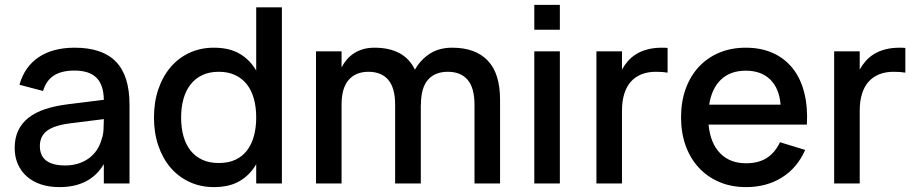

<svg xmlns="http://www.w3.org/2000/svg" viewBox="-20 -750 3746 785"><path d="M285.5 -555Q398.5 -555 454 -497.8Q509.5 -440.5 509.5 -322.5V0H404.5V-79Q349 15 223 15Q181 15 147.2 3.8Q113.5 -7.5 89.8 -28.5Q66 -49.5 53 -79Q40 -108.5 40 -145Q40 -185.5 54.5 -216.2Q69 -247 96.8 -268.8Q124.5 -290.5 164.8 -303.8Q205 -317 256 -323.5L404.5 -342Q403.5 -404 373.8 -432.8Q344 -461.5 284.5 -461.5Q231.5 -461.5 200.2 -441.2Q169 -421 156 -378L59.5 -403.5Q80.5 -477.5 138.2 -516.2Q196 -555 285.5 -555ZM269 -246Q203 -238 173 -215.8Q143 -193.5 143 -153Q143 -73.5 247 -73.5Q275 -73.5 299.2 -81Q323.5 -88.5 342.5 -102.2Q361.5 -116 374.8 -135.2Q388 -154.5 394.5 -177.5Q402 -197 403.2 -219.2Q404.5 -241.5 404.5 -259.5V-263Z M1132.5 -720V0H1027.5V-78.5Q1002 -34.5 960 -9.8Q918 15 854.5 15Q800 15 754.8 -6Q709.5 -27 677.2 -64.8Q645 -102.5 627.2 -154.8Q609.5 -207 609.5 -269.5Q609.5 -333 627.5 -385.5Q645.5 -438 677.8 -475.8Q710 -513.5 755 -534.2Q800 -555 854.5 -555Q918 -555 960 -530.2Q1002 -505.5 1027.5 -461.5V-720ZM874.5 -456.5Q835.5 -456.5 806.8 -442.8Q778 -429 758.8 -404.2Q739.5 -379.5 730 -345.2Q720.5 -311 720.5 -269.5Q720.5 -227 730.2 -192.8Q740 -158.5 759.2 -134.2Q778.5 -110 807.2 -96.8Q836 -83.5 874.5 -83.5Q914 -83.5 942.8 -97Q971.5 -110.5 990.2 -135.2Q1009 -160 1018.2 -194.2Q1027.5 -228.5 1027.5 -269.5Q1027.5 -312.5 1017.8 -347Q1008 -381.5 988.8 -405.8Q969.5 -430 941 -443.2Q912.5 -456.5 874.5 -456.5Z M1595.5 -322Q1595.5 -390.5 1567.5 -423.5Q1539.5 -456.5 1486.5 -456.5Q1434.5 -456.5 1405.5 -423.2Q1376.5 -390 1376.5 -322V0H1272V-540H1376.5V-474.5Q1385.5 -492 1398.2 -506.8Q1411 -521.5 1427.5 -532.2Q1444 -543 1464.8 -549Q1485.5 -555 1511 -555Q1571.5 -555 1613 -532.8Q1654.5 -510.5 1676.5 -465Q1699 -505.5 1737 -530.2Q1775 -555 1829 -555Q1923.5 -555 1974 -502.5Q2024.5 -450 2024.5 -342.5V0H1920V-322Q1920 -390.5 1892 -423.5Q1864 -456.5 1811 -456.5Q1758 -456.5 1729.5 -423.5Q1701 -390.5 1701 -322L1700.5 -322.5V0H1595.5Z M2164.5 -628.5V-730H2269V-628.5ZM2164.5 0V-540H2269V0Z M2709.5 -453Q2690.5 -456.5 2661 -456.5Q2629 -456.5 2603.5 -446.5Q2578 -436.5 2560 -416.8Q2542 -397 2532.5 -367Q2523 -337 2523 -297V0H2418.5V-540H2523V-465.5Q2533 -484 2547.2 -500.2Q2561.5 -516.5 2581.2 -528.8Q2601 -541 2627.2 -548Q2653.5 -555 2686.5 -555Q2692 -555 2698 -554.8Q2704 -554.5 2709.5 -554Z M3030 -82.5Q3081.5 -82.5 3115.2 -104.2Q3149 -126 3169 -168.5L3272 -137Q3240 -64 3177.2 -24.5Q3114.5 15 3030 15Q2970 15 2921.2 -5.8Q2872.5 -26.5 2837.5 -64Q2802.5 -101.5 2783.5 -154Q2764.5 -206.5 2764.5 -270Q2764.5 -334.5 2783.5 -387Q2802.5 -439.5 2837.5 -477Q2872.5 -514.5 2921.2 -534.8Q2970 -555 3029 -555Q3092 -555 3140.5 -533Q3189 -511 3221.2 -470.2Q3253.5 -429.5 3268.2 -371.2Q3283 -313 3279 -240.5H2877Q2884 -165 2924 -123.8Q2964 -82.5 3030 -82.5ZM3171.5 -322Q3166 -389 3129 -425Q3092 -461 3029 -461Q2966.5 -461 2928.2 -425Q2890 -389 2879.5 -322Z M3681.5 -453Q3662.5 -456.5 3633 -456.5Q3601 -456.5 3575.5 -446.5Q3550 -436.5 3532 -416.8Q3514 -397 3504.5 -367Q3495 -337 3495 -297V0H3390.5V-540H3495V-465.5Q3505 -484 3519.2 -500.2Q3533.5 -516.5 3553.2 -528.8Q3573 -541 3599.2 -548Q3625.5 -555 3658.5 -555Q3664 -555 3670 -554.8Q3676 -554.5 3681.5 -554Z"/></svg>

Font: Vela Sans SemBd
Style: Regular
Weight: 600
Designer: Principal design: Mikhail Sharanda - project Manrope.
Design modification: Ravid Balaliev
Foundry: Mikhail Sharanda
Version: Version 1.001